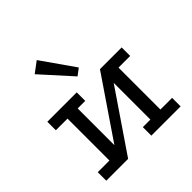

<svg xmlns="http://www.w3.org/2000/svg" viewBox="-181 -840 988 988"><g transform="rotate(-45 312.5 -346.0)"><path d="M42 -429H256V-367H201V-100L425 -429H583V-367H498V-62H583V0H370V-62H425V-329L201 0H42V-62H127V-367H42ZM317 -484 169 -648 228 -692 354 -512Z"/></g></svg>

Font: Podkova VF Beta
Style: Regular
Weight: 400
Designer: Ilya Yudin
Foundry: Cyreal (www.cyreal.org)
Version: Version 2.100